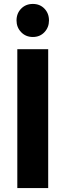

<svg xmlns="http://www.w3.org/2000/svg" viewBox="-20 -956 333 976"><path d="M68 0V-706H225V0ZM147 -768Q111 -768 87.5 -792.5Q64 -817 64 -852Q64 -888 87.5 -912Q111 -936 147 -936Q183 -936 206 -912Q229 -888 229 -852Q229 -817 206 -792.5Q183 -768 147 -768Z"/></svg>

Font: Outfit
Style: Bold
Weight: 700
Designer: Rodrigo Fuenzalida
Foundry: fragTYPE
Version: Version 1.100;gftools[0.9.27]